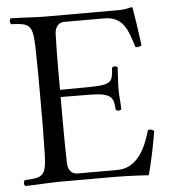

<svg xmlns="http://www.w3.org/2000/svg" viewBox="-49 -697 665 747"><g transform="rotate(-5 283.5 -323.5)"><path d="M304 -357 187 -356C187 -356 186 -492 189 -574C190 -598 202 -618 226 -618H382C457 -618 472 -565 494 -496C505 -494 507 -496 515 -499C516 -500 517 -500 518 -501C513 -542 498 -641 496 -649C496 -651 495 -652 492 -652C475 -649 466 -645 442 -645H150C120 -645 70 -649 20 -650C14 -644 14 -633 20 -627C90 -624 103 -619 106 -536C108 -454 108 -404 108 -321C108 -238 108 -191 106 -109C103 -26 90 -21 20 -18C14 -12 14 -1 20 5C69 4 122 0 152 0H374C422 0 502 5 502 5C516 -45 530 -114 538 -165C537 -166 536 -166 535 -167C528 -171 526 -173 514 -170C494 -98 458 -26 382 -26H226C204 -26 190 -42 189 -69C186 -153 187 -328 187 -328L304 -327C389 -326 393 -305 396 -260C402 -254 412 -254 418 -260C417 -295 414 -308 414 -338C414 -372 417 -394 418 -424C412 -430 402 -430 396 -424C393 -369 389 -358 304 -357Z"/></g></svg>

Font: Libertinus Serif Display
Style: Regular
Weight: 400
Designer: Philipp H. Poll, Khaled Hosny
Foundry: Caleb Maclennan
Version: Version 7.050;RELEASE